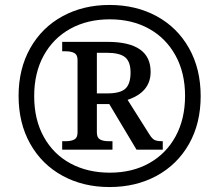

<svg xmlns="http://www.w3.org/2000/svg" viewBox="-20 -745 885 775"><path d="M55 -358Q55 -467 102 -550.5Q149 -634 232.5 -679.5Q316 -725 422 -725Q529 -725 612.5 -679.5Q696 -634 743 -550.5Q790 -467 790 -357Q790 -247 743 -164Q696 -81 612.5 -35.5Q529 10 422 10Q316 10 232.5 -35.5Q149 -81 102 -164.5Q55 -248 55 -358ZM727 -358Q727 -451 688.5 -521Q650 -591 581.5 -629Q513 -667 423 -667Q333 -667 264 -629Q195 -591 156.5 -521Q118 -451 118 -357Q118 -262 157 -192Q196 -122 265 -85Q334 -48 423 -48Q514 -48 582.5 -86.5Q651 -125 689 -195Q727 -265 727 -358ZM231 -175H244Q267 -175 280 -182Q293 -189 293 -210V-503Q293 -524 280 -531Q267 -538 244 -538H231V-576H414Q588 -576 588 -455Q588 -373 495 -342L584 -201Q594 -185 604 -180Q614 -175 637 -175V-141H531L421 -325H371V-210Q371 -189 384 -182Q397 -175 420 -175H434V-141H231ZM413 -368Q466 -368 486.5 -387.5Q507 -407 507 -452Q507 -496 485 -514Q463 -532 410 -532H371V-368Z"/></svg>

Font: Noto Serif SemiBold
Style: Regular
Weight: 600
Designer: Monotype Design Team
Foundry: Monotype Imaging Inc.
Version: Version 1.001